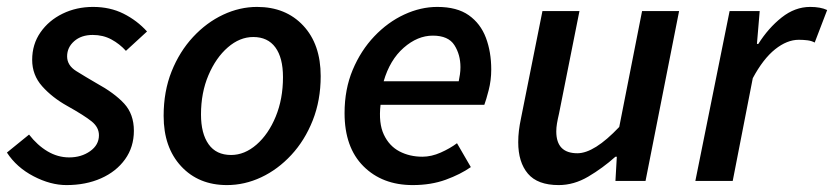

<svg xmlns="http://www.w3.org/2000/svg" viewBox="-26 -523 2411 555"><path d="M166 12Q120 12 71 -13.5Q22 -39 -6 -82L58 -134Q82 -103 111.5 -85.5Q141 -68 174 -68Q209 -68 234.5 -86Q260 -104 260 -132Q260 -155 239 -172Q218 -189 168 -217Q125 -241 96 -273.5Q67 -306 67 -350Q67 -395 91 -429.5Q115 -464 155 -483.5Q195 -503 243 -503Q292 -503 331 -483.5Q370 -464 399 -432L338 -376Q320 -396 296 -409Q272 -422 242 -422Q209 -422 188.5 -404Q168 -386 168 -360Q168 -334 194.5 -317.5Q221 -301 252 -283Q305 -254 333 -223.5Q361 -193 361 -145Q361 -98 335.5 -62.5Q310 -27 266 -7.5Q222 12 166 12Z M630 12Q548 12 497.5 -42.5Q447 -97 447 -188Q447 -259 470 -316.5Q493 -374 532 -416Q571 -458 619 -480.5Q667 -503 717 -503Q800 -503 850.5 -449Q901 -395 901 -303Q901 -233 878 -175Q855 -117 816 -75Q777 -33 729 -10.5Q681 12 630 12ZM642 -75Q681 -75 715.5 -105Q750 -135 771 -186Q792 -237 792 -300Q792 -356 770 -386Q748 -416 706 -416Q667 -416 632.5 -386Q598 -356 576.5 -305.5Q555 -255 555 -192Q555 -137 577 -106Q599 -75 642 -75Z M1167 12Q1079 12 1024.5 -42.5Q970 -97 970 -196Q970 -265 993.5 -321Q1017 -377 1056 -418Q1095 -459 1142.5 -481Q1190 -503 1238 -503Q1295 -503 1329 -479Q1363 -455 1378.5 -414Q1394 -373 1394 -322Q1394 -291 1386.5 -262Q1379 -233 1374 -220H1074Q1068 -167 1083.5 -134Q1099 -101 1128.5 -85.5Q1158 -70 1195 -70Q1221 -70 1248 -82Q1275 -94 1295 -109L1335 -40Q1305 -19 1262.5 -3.5Q1220 12 1167 12ZM1083 -288H1300Q1302 -298 1303.5 -308Q1305 -318 1305 -329Q1305 -365 1287.5 -392.5Q1270 -420 1225 -420Q1181 -420 1141 -385Q1101 -350 1083 -288Z M1589 12Q1528 12 1500 -21Q1472 -54 1472 -112Q1472 -129 1474 -145.5Q1476 -162 1480 -181L1542 -491H1649L1590 -195Q1586 -178 1584 -166Q1582 -154 1582 -143Q1582 -80 1643 -80Q1692 -80 1764 -156L1830 -491H1937L1840 0H1753L1757 -70H1753Q1716 -37 1674.5 -12.5Q1633 12 1589 12Z M1984 0 2083 -491H2170L2162 -396H2166Q2195 -442 2233.5 -472.5Q2272 -503 2316 -503Q2346 -503 2365 -494L2329 -400Q2320 -405 2308 -406.5Q2296 -408 2283 -408Q2249 -408 2214.5 -380.5Q2180 -353 2150 -297L2092 0Z"/></svg>

Font: Source Sans Pro SemiBold
Style: Italic
Weight: 600
Italic angle: -11°
Designer: Paul D. Hunt
Foundry: Adobe Systems Incorporated
Version: Version 1.095;hotconv 1.0.109;makeotfexe 2.5.65596